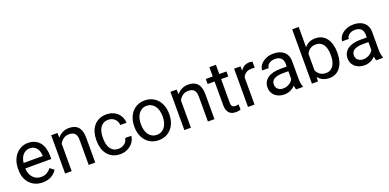

<svg xmlns="http://www.w3.org/2000/svg" viewBox="-4 -1615 5048 2490"><g transform="rotate(-20 2520.5 -370.0)"><path d="M287.6 9.8Q232.4 9.8 187.7 -9.3Q143.1 -28.3 111.3 -62.3Q79.6 -96.2 62.5 -143.1Q45.4 -189.9 45.4 -245.6V-266.1Q45.4 -330.6 64.7 -381.3Q84 -432.1 116.2 -466.8Q148.4 -501.5 189.9 -519.8Q231.4 -538.1 276.4 -538.1Q333 -538.1 374 -518.3Q415 -498.5 441.7 -463.9Q468.3 -429.2 481 -381.8Q493.7 -334.5 493.7 -278.8V-238.3H135.7Q136.7 -201.7 147.7 -169.9Q158.7 -138.2 179 -114.7Q199.2 -91.3 227.8 -77.6Q256.3 -64 292.5 -64Q340.3 -64 373.5 -83.5Q406.7 -103 431.6 -135.3L486.8 -92.3Q474.1 -72.8 456.1 -54.4Q438 -36.1 413.8 -21.7Q389.6 -7.3 358.4 1.2Q327.1 9.8 287.6 9.8ZM276.4 -463.9Q249 -463.9 226.1 -453.9Q203.1 -443.8 185.1 -424.8Q167 -405.8 155 -377.4Q143.1 -349.1 138.7 -312.5H403.3V-319.3Q401.9 -345.7 394.8 -371.6Q387.7 -397.5 372.8 -418Q357.9 -438.5 334.5 -451.2Q311 -463.9 276.4 -463.9Z M683.6 -528.3 686.5 -461.9Q714.8 -497.6 754.9 -517.8Q794.9 -538.1 844.7 -538.1Q883.3 -538.1 914.6 -527.6Q945.8 -517.1 967.8 -493.9Q989.7 -470.7 1001.7 -434.3Q1013.7 -397.9 1013.7 -346.2V0H923.3V-347.2Q923.3 -377.9 916.5 -399.7Q909.7 -421.4 896.2 -435.1Q882.8 -448.7 863 -455.1Q843.3 -461.4 817.4 -461.4Q773.4 -461.4 740.2 -438Q707 -414.6 688.5 -376.5V0H598.1V-528.3Z M1361.8 -64Q1385.7 -64 1407.7 -71.8Q1429.7 -79.6 1446.5 -93.3Q1463.4 -106.9 1473.9 -125.7Q1484.4 -144.5 1486.3 -166.5H1571.8Q1569.8 -131.3 1552.5 -99.4Q1535.2 -67.4 1506.8 -43.2Q1478.5 -19 1441.2 -4.6Q1403.8 9.8 1361.8 9.8Q1302.2 9.8 1258.1 -11.5Q1213.9 -32.7 1184.6 -68.8Q1155.3 -105 1140.9 -152.8Q1126.5 -200.7 1126.5 -253.9V-274.4Q1126.5 -327.6 1140.9 -375.5Q1155.3 -423.3 1184.6 -459.5Q1213.9 -495.6 1257.8 -516.8Q1301.8 -538.1 1361.3 -538.1Q1407.7 -538.1 1445.6 -523.4Q1483.4 -508.8 1511 -483.2Q1538.6 -457.5 1554.2 -422.4Q1569.8 -387.2 1571.8 -346.7H1486.3Q1484.4 -371.1 1474.9 -392.3Q1465.3 -413.6 1449.2 -429.4Q1433.1 -445.3 1410.9 -454.6Q1388.7 -463.9 1361.3 -463.9Q1319.3 -463.9 1291.7 -447.3Q1264.2 -430.7 1247.3 -403.6Q1230.5 -376.5 1223.6 -342.5Q1216.8 -308.6 1216.8 -274.4V-253.9Q1216.8 -218.8 1223.6 -184.8Q1230.5 -150.9 1247.1 -124Q1263.7 -97.2 1291.5 -80.6Q1319.3 -64 1361.8 -64Z M1649.4 -269Q1649.4 -326.7 1666.3 -375.7Q1683.1 -424.8 1714.1 -460.9Q1745.1 -497.1 1789.6 -517.6Q1834 -538.1 1889.2 -538.1Q1945.3 -538.1 1990 -517.6Q2034.7 -497.1 2065.9 -460.9Q2097.2 -424.8 2113.8 -375.7Q2130.4 -326.7 2130.4 -269V-258.3Q2130.4 -200.7 2113.8 -151.6Q2097.2 -102.5 2065.9 -66.7Q2034.7 -30.8 1990.2 -10.5Q1945.8 9.8 1890.1 9.8Q1834.5 9.8 1790 -10.5Q1745.6 -30.8 1714.4 -66.7Q1683.1 -102.5 1666.3 -151.6Q1649.4 -200.7 1649.4 -258.3ZM1740.2 -258.3Q1740.2 -218.8 1749.5 -183.6Q1758.8 -148.4 1777.6 -121.8Q1796.4 -95.2 1824.5 -79.6Q1852.5 -64 1890.1 -64Q1927.2 -64 1955.6 -79.6Q1983.9 -95.2 2002.4 -121.8Q2021 -148.4 2030.5 -183.6Q2040 -218.8 2040 -258.3V-269Q2040 -308.1 2030.5 -343.5Q2021 -378.9 2002.2 -405.5Q1983.4 -432.1 1955.1 -448Q1926.8 -463.9 1889.2 -463.9Q1852.1 -463.9 1824.2 -448Q1796.4 -432.1 1777.6 -405.5Q1758.8 -378.9 1749.5 -343.5Q1740.2 -308.1 1740.2 -269Z M2329.1 -528.3 2332 -461.9Q2360.4 -497.6 2400.4 -517.8Q2440.4 -538.1 2490.2 -538.1Q2528.8 -538.1 2560.1 -527.6Q2591.3 -517.1 2613.3 -493.9Q2635.3 -470.7 2647.2 -434.3Q2659.2 -397.9 2659.2 -346.2V0H2568.8V-347.2Q2568.8 -377.9 2562 -399.7Q2555.2 -421.4 2541.7 -435.1Q2528.3 -448.7 2508.5 -455.1Q2488.8 -461.4 2462.9 -461.4Q2418.9 -461.4 2385.7 -438Q2352.5 -414.6 2334 -376.5V0H2243.7V-528.3Z M2918 -656.2V-528.3H3016.6V-458.5H2918V-130.9Q2918 -110.4 2922.9 -97.9Q2927.7 -85.4 2935.8 -78.6Q2943.8 -71.8 2954.3 -69.6Q2964.8 -67.4 2976.1 -67.4Q2987.3 -67.4 2999.8 -69.6Q3012.2 -71.8 3019 -73.2V0Q3008.3 2.9 2991.2 6.3Q2974.1 9.8 2949.7 9.8Q2924.8 9.8 2902.6 2.7Q2880.4 -4.4 2863.8 -21Q2847.2 -37.6 2837.4 -64.7Q2827.6 -91.8 2827.6 -131.3V-458.5H2731.4V-528.3H2827.6V-656.2Z M3377.4 -447.3Q3365.7 -449.2 3355.7 -450Q3345.7 -450.7 3333 -450.7Q3286.1 -450.7 3256.6 -430.2Q3227.1 -409.7 3212.4 -375V0H3122.1V-528.3H3210L3211.4 -467.3Q3231.9 -500 3262.7 -519Q3293.5 -538.1 3337.4 -538.1Q3347.2 -538.1 3359.9 -535.9Q3372.6 -533.7 3377.4 -531.2Z M3786.6 0Q3781.7 -9.8 3778.8 -24.7Q3775.9 -39.6 3773.9 -55.7Q3761.2 -42.5 3745.4 -30.5Q3729.5 -18.6 3710.7 -9.5Q3691.9 -0.5 3669.9 4.6Q3647.9 9.8 3623.5 9.8Q3583 9.8 3550 -2.4Q3517.1 -14.6 3493.9 -35.6Q3470.7 -56.6 3458 -85.2Q3445.3 -113.8 3445.3 -146.5Q3445.3 -189 3461.9 -221.4Q3478.5 -253.9 3509.5 -275.9Q3540.5 -297.9 3584.5 -309.1Q3628.4 -320.3 3682.6 -320.3H3772.5V-361.8Q3772.5 -409.2 3744.1 -437.3Q3715.8 -465.3 3660.6 -465.3Q3635.3 -465.3 3614.3 -458.5Q3593.3 -451.7 3578.4 -440.2Q3563.5 -428.7 3555.2 -413.6Q3546.9 -398.4 3546.9 -381.8H3456.1Q3456.1 -410.2 3470.9 -438Q3485.8 -465.8 3513.2 -488Q3540.5 -510.3 3579.3 -524.2Q3618.2 -538.1 3666 -538.1Q3709 -538.1 3745.4 -527.1Q3781.7 -516.1 3807.6 -493.9Q3833.5 -471.7 3848.1 -438.5Q3862.8 -405.3 3862.8 -360.8V-115.2Q3862.8 -88.4 3867.4 -58.8Q3872.1 -29.3 3881.3 -7.8V0ZM3636.7 -68.8Q3661.1 -68.8 3682.6 -75.7Q3704.1 -82.5 3721.7 -93.5Q3739.3 -104.5 3752.2 -118.7Q3765.1 -132.8 3772.5 -147.9V-256.3H3697.3Q3619.6 -256.3 3577.6 -232.2Q3535.6 -208 3535.6 -159.2Q3535.6 -140.1 3542 -123.5Q3548.3 -106.9 3561.3 -95Q3574.2 -83 3593 -75.9Q3611.8 -68.8 3636.7 -68.8Z M4451.7 -258.3Q4451.7 -200.2 4438 -151.1Q4424.3 -102.1 4397.9 -66.2Q4371.6 -30.3 4333.5 -10.3Q4295.4 9.8 4246.6 9.8Q4194.3 9.8 4156.2 -8.5Q4118.2 -26.9 4091.8 -61L4087.4 0H4004.4V-750H4094.7V-470.2Q4121.1 -502.9 4158.2 -520.5Q4195.3 -538.1 4245.6 -538.1Q4295.4 -538.1 4333.7 -518.6Q4372.1 -499 4398.2 -463.6Q4424.3 -428.2 4438 -378.7Q4451.7 -329.1 4451.7 -268.6ZM4361.3 -268.6Q4361.3 -308.1 4354 -343Q4346.7 -377.9 4330.3 -404.3Q4314 -430.7 4287.6 -446Q4261.2 -461.4 4223.1 -461.4Q4198.2 -461.4 4178.2 -455.1Q4158.2 -448.7 4142.3 -437.5Q4126.5 -426.3 4114.7 -411.1Q4103 -396 4094.7 -378.4V-149.9Q4103.5 -132.3 4115.5 -117.2Q4127.4 -102.1 4143.3 -90.8Q4159.2 -79.6 4179.2 -73.2Q4199.2 -66.9 4224.1 -66.9Q4260.7 -66.9 4286.6 -82Q4312.5 -97.2 4329.1 -123Q4345.7 -148.9 4353.5 -183.8Q4361.3 -218.8 4361.3 -258.3Z M4891.6 0Q4886.7 -9.8 4883.8 -24.7Q4880.9 -39.6 4878.9 -55.7Q4866.2 -42.5 4850.3 -30.5Q4834.5 -18.6 4815.7 -9.5Q4796.9 -0.5 4774.9 4.6Q4752.9 9.8 4728.5 9.8Q4688 9.8 4655 -2.4Q4622.1 -14.6 4598.9 -35.6Q4575.7 -56.6 4563 -85.2Q4550.3 -113.8 4550.3 -146.5Q4550.3 -189 4566.9 -221.4Q4583.5 -253.9 4614.5 -275.9Q4645.5 -297.9 4689.5 -309.1Q4733.4 -320.3 4787.6 -320.3H4877.4V-361.8Q4877.4 -409.2 4849.1 -437.3Q4820.8 -465.3 4765.6 -465.3Q4740.2 -465.3 4719.2 -458.5Q4698.2 -451.7 4683.3 -440.2Q4668.5 -428.7 4660.2 -413.6Q4651.9 -398.4 4651.9 -381.8H4561Q4561 -410.2 4575.9 -438Q4590.8 -465.8 4618.2 -488Q4645.5 -510.3 4684.3 -524.2Q4723.1 -538.1 4771 -538.1Q4814 -538.1 4850.3 -527.1Q4886.7 -516.1 4912.6 -493.9Q4938.5 -471.7 4953.1 -438.5Q4967.8 -405.3 4967.8 -360.8V-115.2Q4967.8 -88.4 4972.4 -58.8Q4977.1 -29.3 4986.3 -7.8V0ZM4741.7 -68.8Q4766.1 -68.8 4787.6 -75.7Q4809.1 -82.5 4826.7 -93.5Q4844.2 -104.5 4857.2 -118.7Q4870.1 -132.8 4877.4 -147.9V-256.3H4802.2Q4724.6 -256.3 4682.6 -232.2Q4640.6 -208 4640.6 -159.2Q4640.6 -140.1 4647 -123.5Q4653.3 -106.9 4666.3 -95Q4679.2 -83 4698 -75.9Q4716.8 -68.8 4741.7 -68.8Z"/></g></svg>

Font: Dirooz
Style: Regular
Weight: 400
Foundry: DejaVu fonts team - Redesigned by Saber Rastikerdar
Version: Version 0.2.1